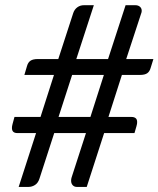

<svg xmlns="http://www.w3.org/2000/svg" viewBox="-20 -736 624 756"><path d="M390 -212 321.5 0H282.5Q272.5 0 266.2 -6.8Q260 -13.5 260 -24.5Q260 -31.5 262 -37.5L318.5 -212H193.5L135.5 -33Q130 -15.5 118 -7.8Q106 0 92 0H53.5L122 -212H48.5Q27 -212 27 -232Q27 -235.5 27.5 -239L29.5 -248L37 -275.5H139.5L192.5 -441H76L86.5 -476.5Q90.5 -490.5 100.2 -497Q110 -503.5 129 -503.5H209.5L268.5 -685Q273.5 -699.5 284.8 -707.5Q296 -715.5 310.5 -715.5H349.5L280.5 -503.5H405.5L474.5 -715.5H513Q524 -715.5 531 -709.5Q538 -703.5 538 -693.5Q538 -688 536 -683.5L477 -503.5H584L573 -468Q569 -454 559.5 -447.5Q550 -441 531.5 -441H460L407 -275.5H498Q508 -275.5 514 -270.8Q520 -266 520 -255.5Q520 -252 519.5 -248.2Q519 -244.5 517.5 -239.5L509.5 -212ZM210.5 -275.5H336L389 -441H264Z"/></svg>

Font: Lato TR
Style: Italic
Weight: 400
Italic angle: -12°
Designer: Lukasz Dziedzic
Foundry: tyPoland Lukasz Dziedzic
Version: Version 1.104 2013